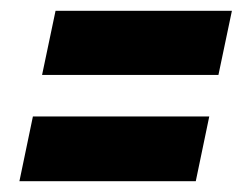

<svg xmlns="http://www.w3.org/2000/svg" viewBox="-20 -432 454 356"><path d="M58 -293 83 -412H410L385 -293ZM16 -96 41 -216H368L343 -96Z"/></svg>

Font: Saira Ultra Condensed Black
Style: Italic
Weight: 900
Width: 1
Italic angle: -12°
Designer: Hector Gatti with collaboration of the Omnibus-Type team
Foundry: Omnibus-Type
Version: Version 1.001; ttfautohint (v1.8)